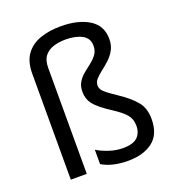

<svg xmlns="http://www.w3.org/2000/svg" viewBox="-139 -875 909 995"><g transform="rotate(-20 315.5 -377.5)"><path d="M522 -617Q522 -583 508 -557.5Q494 -532 473 -512.5Q452 -493 431 -477Q410 -461 396 -445.5Q382 -430 382 -412Q382 -399 388.5 -388Q395 -377 414 -362.5Q433 -348 470 -323Q524 -287 555 -249.5Q586 -212 586 -153Q586 -68 534.5 -29Q483 10 400 10Q353 10 317 1Q281 -8 255 -24V-103Q281 -87 319 -74Q357 -61 397 -61Q452 -61 476 -84Q500 -107 500 -147Q500 -183 479.5 -208Q459 -233 406 -267Q343 -308 320 -337.5Q297 -367 297 -407Q297 -438 310.5 -460Q324 -482 344.5 -498.5Q365 -515 385.5 -531Q406 -547 419.5 -566Q433 -585 433 -612Q433 -654 397.5 -673Q362 -692 306 -692Q271 -692 240.5 -682.5Q210 -673 191.5 -650Q173 -627 173 -584V0H85V-584Q85 -651 114 -690.5Q143 -730 193 -747.5Q243 -765 306 -765Q403 -765 462.5 -728Q522 -691 522 -617Z"/></g></svg>

Font: Noto Sans Khojki
Style: Regular
Weight: 400
Designer: Monotype Design Team
Foundry: Monotype Imaging Inc.
Version: Version 2.003; ttfautohint (v1.8.4.7-5d5b)